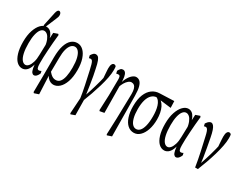

<svg xmlns="http://www.w3.org/2000/svg" viewBox="-97 -1461 3054 2391"><g transform="rotate(30 1430.0 -266.0)"><path d="M171.9 63.5Q129.4 63.5 94.7 30.5Q60.1 -2.4 39.6 -68.6Q19 -134.8 19 -231Q19 -326.7 42.5 -395.8Q65.9 -464.8 103 -501.7Q140.1 -538.6 180.2 -538.6Q208.5 -538.6 231 -522.7Q253.4 -506.8 270.5 -472.7Q287.6 -438.5 298.3 -380.9H314L287.6 -302.7Q279.3 -367.7 262.5 -407.2Q245.6 -446.8 224.4 -464.1Q203.1 -481.4 180.7 -481.4Q153.3 -481.4 132.1 -455.3Q110.8 -429.2 98.6 -377.4Q86.4 -325.7 86.4 -251.5Q86.4 -166.5 99.1 -109.6Q111.8 -52.7 134.8 -24.2Q157.7 4.4 186 4.4Q209.5 4.4 229.7 -19Q250 -42.5 263.4 -86.2Q276.9 -129.9 277.3 -189.9L283.2 -402.3L288.6 -514.2L349.1 -535.6L359.9 -523.4Q353 -466.8 348.6 -407.5Q344.2 -348.1 340.1 -292.5Q335.9 -236.8 334.7 -188.5Q333.5 -140.1 333.5 -105Q333.5 -56.6 341.3 -38.3Q349.1 -20 366.7 -20Q375 -20 383.3 -22.9Q391.6 -25.9 398.9 -30.8L406.7 -1Q397 26.4 379.6 44.9Q362.3 63.5 342.3 63.5Q326.7 63.5 313.7 48.3Q300.8 33.2 292.5 -5.9Q284.2 -44.9 282.7 -115.7L296.9 -114.3Q287.6 -51.8 270 -12.9Q252.4 25.9 227.1 44.7Q201.7 63.5 171.9 63.5ZM138.2 -536.6 181.6 -740.2Q188.5 -767.6 197.5 -778.3Q206.5 -789.1 216.8 -789.1Q230 -789.1 239.3 -776.6Q248.5 -764.2 248.5 -744.1Q248.5 -728.5 244.6 -716.3Q240.7 -704.1 231 -681.6L162.6 -519Z M445.3 245.6 447.8 15.1 448.7 -254.9Q449.7 -358.4 470.9 -424.6Q492.2 -490.7 529.5 -523.2Q566.9 -555.7 614.7 -555.7Q663.1 -555.7 700.9 -520.3Q738.8 -484.9 760.7 -419.4Q782.7 -354 782.7 -263.2Q782.7 -163.1 758.3 -94Q733.9 -24.9 694.3 10Q654.8 44.9 609.4 44.9Q589.4 44.9 566.7 34.9Q543.9 24.9 523.4 0Q502.9 -24.9 487.8 -67.4H486.3L495.6 -92.3Q514.2 -69.8 532 -53.7Q549.8 -37.6 567.1 -29.3Q584.5 -21 606.4 -21Q645 -21 668.5 -50Q691.9 -79.1 702.9 -132.6Q713.9 -186 713.9 -258.3Q713.9 -340.8 700.4 -394Q687 -447.3 663.8 -474.1Q640.6 -501 611.3 -501Q581.5 -501 558.1 -476.3Q534.7 -451.7 521.7 -402.8Q508.8 -354 508.8 -280.8L506.3 -68.4V-57.6L519.5 235.8L455.6 257.3Z M973.6 245.6 992.7 -55.2 991.7 47.4Q977.5 -54.2 956.8 -149.2Q936 -244.1 916 -335.9Q905.3 -385.3 896.5 -414.3Q887.7 -443.4 878.7 -455.8Q869.6 -468.3 856 -468.3Q850.1 -468.3 844 -467Q837.9 -465.8 831.1 -463.4L821.8 -499Q834.5 -520.5 849.4 -535.2Q864.3 -549.8 885.3 -549.8Q900.4 -549.8 914.6 -539.6Q928.7 -529.3 942.9 -494.6Q957 -460 971.2 -387.7Q980.5 -349.1 989.5 -298.3Q998.5 -247.6 1009 -180.9Q1019.5 -114.3 1031.7 -27.3L1037.6 -21.5L1041 235.8L981 257.3ZM1033.7 29.8 1016.1 -18.6Q1034.7 -71.3 1048.6 -116Q1062.5 -160.6 1075.2 -203.1Q1087.9 -245.6 1099.4 -290.3Q1110.8 -335 1122.1 -386.7L1115.2 -291Q1110.4 -351.1 1107.9 -386.5Q1105.5 -421.9 1104 -441.4Q1102.5 -460.9 1102.5 -474.1Q1102.5 -515.1 1113.5 -535.4Q1124.5 -555.7 1142.6 -555.7Q1154.3 -555.7 1160.2 -551.5Q1166 -547.4 1170.9 -541.5Q1172.4 -531.7 1173.3 -520.5Q1174.3 -509.3 1174.3 -488.3Q1174.3 -439 1161.9 -376.2Q1149.4 -313.5 1128.7 -243.4Q1107.9 -173.3 1083.3 -103Q1058.6 -32.7 1033.7 29.8Z M1268.6 29.8 1277.8 -187.5 1280.3 -414.1Q1280.3 -441.4 1274.9 -456.5Q1269.5 -471.7 1252 -471.7Q1243.7 -471.7 1236.6 -470.5Q1229.5 -469.2 1221.7 -466.8L1213.4 -503.4Q1225.1 -525.9 1238 -539.6Q1251 -553.2 1271 -553.2Q1293.5 -553.2 1307.6 -535.4Q1321.8 -517.6 1328.4 -481Q1335 -444.3 1335 -384.8V-383.3L1339.4 29.8L1275.9 41.5ZM1497.1 245.6 1505.9 16.6 1514.2 -335Q1514.2 -339.4 1514.2 -343.3Q1514.2 -385.7 1506.8 -412.6Q1498.5 -441.9 1481.9 -455.6Q1465.3 -469.2 1442.9 -469.2Q1421.4 -469.2 1399.4 -450.9Q1377.4 -432.6 1359.6 -402.6Q1341.8 -372.6 1331.1 -337.4L1320.3 -355H1321.8Q1331.1 -416 1354.2 -461.4Q1377.4 -506.8 1406.2 -531.2Q1435.1 -555.7 1460.9 -555.7Q1491.7 -555.7 1513.9 -535.6Q1536.1 -515.6 1548.6 -470.2Q1561 -424.8 1562 -345.7L1567.9 235.8L1504.4 257.3Z M1777.3 62.5Q1725.6 62.5 1687.3 27.8Q1648.9 -6.8 1627.7 -70.8Q1606.4 -134.8 1606.4 -220.7Q1606.4 -322.3 1633.5 -389.2Q1660.6 -456.1 1707.8 -490Q1754.9 -523.9 1814 -524.9L2019 -532.7L2022.5 -436.5L1818.4 -461.4L1809.1 -464.4Q1766.6 -461.9 1736.6 -433.1Q1706.5 -404.3 1690.7 -351.3Q1674.8 -298.3 1674.8 -220.7Q1674.8 -146.5 1688.2 -95.2Q1701.7 -43.9 1725.3 -18.3Q1749 7.3 1779.8 7.3Q1810.5 7.3 1834 -18.3Q1857.4 -43.9 1871.1 -98.1Q1884.8 -152.3 1884.8 -234.9Q1884.8 -273.4 1880.4 -310.5Q1876 -347.7 1866 -379.6Q1856 -411.6 1838.4 -435.1Q1820.8 -458.5 1793.9 -467.3L1803.2 -482.4Q1841.8 -477.5 1869.1 -454.1Q1896.5 -430.7 1914.1 -395.8Q1931.6 -360.8 1939.9 -317.1Q1948.2 -273.4 1948.2 -226.6Q1948.2 -144 1926.5 -78.6Q1904.8 -13.2 1865.7 24.7Q1826.7 62.5 1777.3 62.5Z M2213.9 63.5Q2171.4 63.5 2136.7 30.5Q2102.1 -2.4 2081.5 -68.6Q2061 -134.8 2061 -231Q2061 -326.7 2084.5 -395.8Q2107.9 -464.8 2145 -501.7Q2182.1 -538.6 2222.2 -538.6Q2250.5 -538.6 2272.9 -522.7Q2295.4 -506.8 2312.5 -472.7Q2329.6 -438.5 2340.3 -380.9H2356L2329.6 -302.7Q2321.3 -367.7 2304.4 -407.2Q2287.6 -446.8 2266.4 -464.1Q2245.1 -481.4 2222.7 -481.4Q2195.3 -481.4 2174.1 -455.3Q2152.8 -429.2 2140.6 -377.4Q2128.4 -325.7 2128.4 -251.5Q2128.4 -166.5 2141.1 -109.6Q2153.8 -52.7 2176.8 -24.2Q2199.7 4.4 2228 4.4Q2251.5 4.4 2271.7 -19Q2292 -42.5 2305.4 -86.2Q2318.8 -129.9 2319.3 -189.9L2325.2 -402.3L2330.6 -514.2L2391.1 -535.6L2401.9 -523.4Q2395 -466.8 2390.6 -407.5Q2386.2 -348.1 2382.1 -292.5Q2377.9 -236.8 2376.7 -188.5Q2375.5 -140.1 2375.5 -105Q2375.5 -56.6 2383.3 -38.3Q2391.1 -20 2408.7 -20Q2417 -20 2425.3 -22.9Q2433.6 -25.9 2440.9 -30.8L2448.7 -1Q2439 26.4 2421.6 44.9Q2404.3 63.5 2384.3 63.5Q2368.7 63.5 2355.7 48.3Q2342.8 33.2 2334.5 -5.9Q2326.2 -44.9 2324.7 -115.7L2338.9 -114.3Q2329.6 -51.8 2312 -12.9Q2294.4 25.9 2269 44.7Q2243.7 63.5 2213.9 63.5Z M2657.2 54.2Q2640.6 -52.2 2619.1 -148.9Q2597.7 -245.6 2574.7 -347.7Q2566.4 -385.3 2558.6 -407.2Q2550.8 -429.2 2541.5 -439.7Q2532.2 -450.2 2521 -450.2Q2512.7 -450.2 2506.8 -448.7Q2501 -447.3 2495.6 -444.8L2487.3 -481Q2497.1 -496.6 2508.1 -507.8Q2519 -519 2530.8 -525.4Q2542.5 -531.7 2552.2 -531.7Q2569.8 -531.7 2585.2 -514.6Q2600.6 -497.6 2613.5 -460.4Q2626.5 -423.3 2638.2 -360.8Q2651.4 -290 2663.1 -227.1Q2674.8 -164.1 2683.1 -108.4Q2691.4 -52.7 2696.8 -2.4H2684.1L2688.5 -17.6Q2705.1 -66.9 2718.8 -109.6Q2732.4 -152.3 2744.1 -192.9Q2755.9 -233.4 2766.6 -276.4Q2777.3 -319.3 2788.1 -368.2L2780.8 -265.6Q2775.9 -319.8 2773.4 -355.2Q2771 -390.6 2769.5 -414.8Q2768.1 -439 2768.1 -456.1Q2768.1 -497.1 2779.1 -517.3Q2790 -537.6 2808.1 -537.6Q2819.8 -537.6 2825.7 -533.4Q2831.5 -529.3 2836.4 -522.5Q2837.9 -512.7 2838.9 -501.7Q2839.8 -490.7 2839.8 -470.2Q2839.8 -420.9 2827.4 -357.2Q2814.9 -293.5 2794.2 -222.9Q2773.4 -152.3 2748 -80.8Q2722.7 -9.3 2696.8 54.2Z"/></g></svg>

Font: Scarab Serif
Style: Regular
Weight: 400
Designer: John Roberts
Foundry: Scarab
Version: 1.0